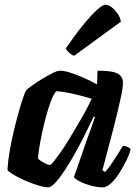

<svg xmlns="http://www.w3.org/2000/svg" viewBox="-20 -803 587 823"><path d="M186 0Q169 0 140.5 -9Q112 -18 83 -31Q54 -44 34 -56.5Q14 -69 12 -75Q14 -112 21.5 -155.5Q29 -199 39.5 -243Q50 -287 60.5 -324Q71 -361 79.5 -385.5Q88 -410 91 -414Q96 -421 115.5 -435Q135 -449 159.5 -464Q184 -479 205 -489.5Q226 -500 236 -500Q255 -500 281.5 -491.5Q308 -483 338 -470Q368 -457 396 -441L398 -500Q462 -500 484.5 -487.5Q507 -475 507 -448Q507 -427 496 -376.5Q485 -326 465.5 -249.5Q446 -173 419 -73L430 -66Q441 -76 454.5 -96Q468 -116 482.5 -138.5Q497 -161 507 -178Q516 -178 527 -173Q538 -168 540 -163Q535 -142 521.5 -114.5Q508 -87 491 -60.5Q474 -34 455.5 -17Q437 0 421 0Q395 0 367 -8Q339 -16 319.5 -26.5Q300 -37 297 -44L347 -188Q354 -207 359.5 -223Q365 -239 372 -257.5Q379 -276 387 -301L382 -304Q366 -270 345.5 -229Q325 -188 302.5 -147.5Q280 -107 258 -73.5Q236 -40 217.5 -20Q199 0 186 0ZM194 -96Q199 -96 211.5 -112Q224 -128 242 -153.5Q260 -179 279 -211Q298 -243 317 -275Q336 -307 350.5 -334.5Q365 -362 373 -380Q321 -395 286.5 -402.5Q252 -410 221 -412Q210 -400 199 -371.5Q188 -343 178 -306Q168 -269 160 -231.5Q152 -194 147.5 -164.5Q143 -135 143 -123Q153 -113 169.5 -104.5Q186 -96 194 -96ZM298 -564Q286 -568 275.5 -578Q265 -588 262 -595Q299 -650 333.5 -692.5Q368 -735 394 -759Q420 -783 432 -783Q444 -783 458.5 -772Q473 -761 484.5 -744Q496 -727 498 -710Z"/></svg>

Font: Texturina 12pt ExtraBold
Style: Italic
Weight: 800
Italic angle: -11°
Designer: Guillermo Torres Carreño
Foundry: Omnibus-Type
Version: Version 1.002